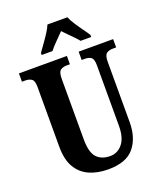

<svg xmlns="http://www.w3.org/2000/svg" viewBox="-168 -1036 964 1151"><g transform="rotate(-20 314.5 -460.5)"><path d="M322 10Q254 10 202 -13Q150 -36 120.5 -86Q91 -136 91 -218V-600Q91 -640 75 -650.5Q59 -661 36 -661H14V-714H320V-661H299Q276 -661 260 -650Q244 -639 244 -596V-210Q244 -126 274.5 -93.5Q305 -61 360 -61Q407 -61 438.5 -99.5Q470 -138 470 -214V-600Q470 -640 455 -650.5Q440 -661 416 -661H395V-714H615V-661H593Q569 -661 553.5 -650Q538 -639 538 -596V-212Q538 -112 487.5 -51Q437 10 322 10ZM180 -784Q193 -803 212 -829Q231 -855 248.5 -882Q266 -909 275 -931H402Q411 -909 428.5 -882Q446 -855 465 -829Q484 -803 496 -784V-771H428Q421 -781 404 -798.5Q387 -816 368.5 -834.5Q350 -853 338 -866Q318 -845 291 -818Q264 -791 249 -771H180Z"/></g></svg>

Font: Noto Serif Myanmar ExtraCondensed ExtraBold
Style: Regular
Weight: 800
Width: 2
Designer: Ben Mitchell and the Monotype Design Team
Foundry: Monotype Imaging Inc.
Version: Version 2.106; ttfautohint (v1.8.4.7-5d5b)